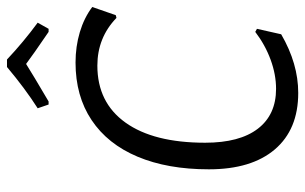

<svg xmlns="http://www.w3.org/2000/svg" viewBox="-186 -702 894 563"><g transform="rotate(-90 261.5 -420.0)"><path d="M523 -597 499 -528 491 -526Q433 -582 351 -582Q243 -582 184 -499.5Q125 -417 125 -266Q125 -165 166 -111.5Q207 -58 283 -58Q325 -58 368.5 -74Q412 -90 450 -119L459 -114L443 -43Q357 7 271 7Q164 7 105.5 -61.5Q47 -130 47 -255Q47 -376 84 -464Q121 -552 191.5 -599Q262 -646 360 -646Q407 -646 449 -633.5Q491 -621 523 -597ZM226 -757Q284 -794 347 -847H369Q420 -799 477 -757L459 -725H450Q381 -772 356 -791Q326 -772 246 -725H237Z"/></g></svg>

Font: Alegreya Sans SC
Style: Italic
Weight: 400
Italic angle: -7°
Designer: Juan Pablo del Peral
Foundry: Huerta Tipografica
Version: Version 2.008; ttfautohint (v1.6)